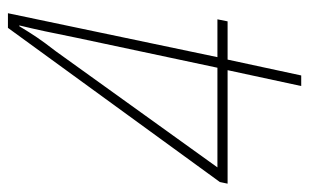

<svg xmlns="http://www.w3.org/2000/svg" viewBox="-166 -596 761 472"><g transform="rotate(-90 214.0 -360.5)"><path d="M264 0 303 -181H397L402 -206H309L417 -721H381L2 -200L-2 -181H277L238 0ZM324 -604Q345 -631 357.5 -649.5Q370 -668 385 -693H387Q379 -660 372.5 -629.5Q366 -599 357 -554L283 -206H38Z"/></g></svg>

Font: Noto Sans Display SemiCondensed Thin
Style: Italic
Weight: 250
Width: 4
Designer: Monotype Design team
Foundry: Monotype Imaging Inc.
Version: 1.000